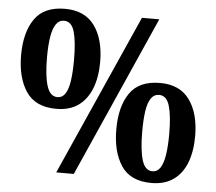

<svg xmlns="http://www.w3.org/2000/svg" viewBox="-52 -781 956 849"><g transform="rotate(5 426.0 -357.0)"><path d="M227 0 545 -714H622L305 0ZM202 -280Q110 -280 68.5 -341.5Q27 -403 27 -503Q27 -604 68.5 -664Q110 -724 203 -724Q291 -724 334.5 -664Q378 -604 378 -503Q378 -436 358.5 -386Q339 -336 300.5 -308Q262 -280 202 -280ZM203 -332Q225 -332 238 -352Q251 -372 256.5 -410.5Q262 -449 262 -503Q262 -583 249.5 -627Q237 -671 203 -671Q181 -671 167.5 -651Q154 -631 148 -594Q142 -557 142 -503Q142 -422 156 -377Q170 -332 203 -332ZM650 10Q557 10 516 -51.5Q475 -113 475 -213Q475 -314 516 -374Q557 -434 651 -434Q738 -434 781.5 -374Q825 -314 825 -213Q825 -146 806 -96Q787 -46 748 -18Q709 10 650 10ZM650 -42Q672 -42 685 -62Q698 -82 704 -120.5Q710 -159 710 -213Q710 -293 697 -337Q684 -381 651 -381Q628 -381 614.5 -361Q601 -341 595.5 -304Q590 -267 590 -213Q590 -132 603.5 -87Q617 -42 650 -42Z"/></g></svg>

Font: Noto Serif Khmer SemiCondensed ExtraBold
Style: Regular
Weight: 800
Width: 4
Designer: Danh Hong and the Monotype Design Team
Foundry: Monotype Imaging Inc.
Version: Version 2.004